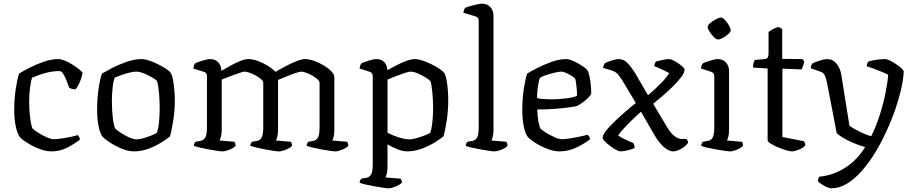

<svg xmlns="http://www.w3.org/2000/svg" viewBox="-20 -820 4963 1040"><path d="M260 0Q233 0 204.5 -9.5Q176 -19 151.5 -32.5Q127 -46 109.5 -58.5Q92 -71 87 -78Q73 -98 65 -137.5Q57 -177 57 -222Q57 -283 65 -336.5Q73 -390 83 -421Q103 -434 139 -452.5Q175 -471 216.5 -485.5Q258 -500 296 -500Q310 -500 331 -491.5Q352 -483 372.5 -470Q393 -457 408 -445Q423 -433 427 -426Q426 -414 420 -396Q414 -378 405.5 -361Q397 -344 389 -336Q379 -336 370 -338.5Q361 -341 355 -345Q349 -361 341 -382Q333 -403 323 -419Q313 -435 303 -435Q270 -435 240 -428Q210 -421 187.5 -412.5Q165 -404 154 -399Q148 -384 143 -348.5Q138 -313 138 -272Q138 -241 140.5 -210Q143 -179 147.5 -155Q152 -131 157 -123Q164 -116 185.5 -102Q207 -88 231.5 -77Q256 -66 272 -66Q288 -66 315 -70Q342 -74 367 -79.5Q392 -85 402 -88Q405 -85 408.5 -79Q412 -73 413 -64Q383 -40 343.5 -20Q304 0 260 0Z M707 0Q682 0 655 -9Q628 -18 603.5 -31.5Q579 -45 561 -58Q543 -71 536 -79Q521 -98 513.5 -138.5Q506 -179 506 -223Q506 -284 513.5 -336.5Q521 -389 532 -421Q552 -433 588.5 -452Q625 -471 667.5 -485.5Q710 -500 747 -500Q764 -500 788 -492Q812 -484 836 -472Q860 -460 879 -447.5Q898 -435 905 -425Q913 -412 917.5 -386Q922 -360 924.5 -331Q927 -302 927 -278Q927 -221 918.5 -167.5Q910 -114 901 -81Q884 -67 853.5 -48Q823 -29 784.5 -14.5Q746 0 707 0ZM721 -65Q735 -65 757.5 -71.5Q780 -78 800.5 -86.5Q821 -95 829 -100Q837 -119 841 -156.5Q845 -194 845 -229Q845 -261 843 -293Q841 -325 837.5 -349Q834 -373 830 -382Q825 -388 805 -400Q785 -412 760.5 -422Q736 -432 718 -432Q704 -432 681 -426.5Q658 -421 635.5 -413Q613 -405 602 -400Q594 -383 590 -345Q586 -307 586 -274Q586 -221 591.5 -177.5Q597 -134 605 -123Q611 -116 632 -102Q653 -88 678 -76.5Q703 -65 721 -65Z M1185 0Q1177 0 1156.5 -3Q1136 -6 1111 -10.5Q1086 -15 1063.5 -20.5Q1041 -26 1030 -30Q1030 -37 1033 -43Q1036 -49 1039 -52L1066 -57Q1081 -59 1091 -73.5Q1101 -88 1101 -132V-407Q1101 -415 1097.5 -421.5Q1094 -428 1084 -431L1027 -449Q1029 -460 1031 -466Q1033 -472 1037 -477Q1052 -484 1078 -492Q1104 -500 1118 -500Q1146 -500 1162.5 -482Q1179 -464 1179 -436Q1201 -449 1228 -464Q1255 -479 1281 -489.5Q1307 -500 1326 -500Q1348 -500 1376 -490Q1404 -480 1430 -464Q1456 -448 1472 -431Q1494 -444 1524.5 -460Q1555 -476 1584.5 -488Q1614 -500 1632 -500Q1654 -500 1681 -490.5Q1708 -481 1733 -466Q1758 -451 1774.5 -434Q1791 -417 1791 -402V-115Q1791 -93 1787 -78.5Q1783 -64 1780 -59L1861 -52Q1862 -49 1864.5 -43.5Q1867 -38 1867 -31Q1859 -20 1835 -10Q1811 0 1797 0Q1789 0 1768 -3Q1747 -6 1722 -10.5Q1697 -15 1674.5 -20.5Q1652 -26 1641 -30Q1641 -38 1644 -43.5Q1647 -49 1650 -52L1677 -57Q1692 -59 1701.5 -74Q1711 -89 1711 -132V-371Q1711 -381 1699 -391.5Q1687 -402 1670 -411.5Q1653 -421 1637 -426.5Q1621 -432 1612 -432Q1603 -432 1578 -423.5Q1553 -415 1527 -404Q1501 -393 1486 -387V-116Q1486 -94 1482 -79.5Q1478 -65 1475 -59L1556 -52Q1557 -49 1559.5 -43.5Q1562 -38 1562 -31Q1554 -20 1530 -10Q1506 0 1491 0Q1482 0 1462 -3Q1442 -6 1417 -10.5Q1392 -15 1370 -20.5Q1348 -26 1336 -30Q1336 -37 1339 -43Q1342 -49 1345 -52L1372 -57Q1388 -59 1397 -74.5Q1406 -90 1406 -132V-371Q1406 -381 1394 -391.5Q1382 -402 1364.5 -411.5Q1347 -421 1330.5 -426.5Q1314 -432 1305 -432Q1298 -432 1281.5 -426.5Q1265 -421 1244.5 -413.5Q1224 -406 1206.5 -399Q1189 -392 1181 -389V-116Q1181 -95 1177 -80.5Q1173 -66 1169 -59L1250 -52Q1252 -49 1254 -43.5Q1256 -38 1256 -31Q1251 -23 1237.5 -16Q1224 -9 1209.5 -4.5Q1195 0 1185 0Z M2086 200Q2077 200 2056.5 197Q2036 194 2010.5 189.5Q1985 185 1962.5 180Q1940 175 1928 170Q1928 163 1931 157Q1934 151 1937 148L1964 143Q1979 141 1989 127Q1999 113 1999 68V-407Q1999 -426 1983 -431L1928 -449Q1929 -460 1931.5 -466Q1934 -472 1937 -477Q1953 -484 1978.5 -492Q2004 -500 2019 -500Q2046 -500 2061.5 -483.5Q2077 -467 2078 -440Q2102 -453 2129 -467Q2156 -481 2182 -490.5Q2208 -500 2228 -500Q2245 -500 2268.5 -492Q2292 -484 2316 -472.5Q2340 -461 2359 -448Q2378 -435 2386 -426Q2394 -412 2399 -386Q2404 -360 2406 -330.5Q2408 -301 2408 -278Q2408 -222 2400 -168.5Q2392 -115 2382 -81Q2365 -67 2333 -47.5Q2301 -28 2262.5 -14Q2224 0 2186 0Q2161 0 2132 -12Q2103 -24 2079 -38V85Q2079 106 2075 120.5Q2071 135 2068 141L2150 148Q2152 151 2154.5 156.5Q2157 162 2157 169Q2148 180 2124 190Q2100 200 2086 200ZM2198 -65Q2211 -65 2235 -71.5Q2259 -78 2280.5 -86.5Q2302 -95 2310 -100Q2318 -120 2322 -158.5Q2326 -197 2326 -231Q2326 -279 2321.5 -323Q2317 -367 2311 -381Q2305 -388 2286 -400Q2267 -412 2244 -422Q2221 -432 2203 -432Q2194 -432 2171.5 -424.5Q2149 -417 2123.5 -407Q2098 -397 2079 -389V-101Q2105 -87 2139.5 -76Q2174 -65 2198 -65Z M2658 0Q2650 0 2629.5 -3Q2609 -6 2584 -10.5Q2559 -15 2536.5 -20Q2514 -25 2503 -30Q2503 -37 2506 -43Q2509 -49 2512 -52L2539 -57Q2555 -59 2564 -74.5Q2573 -90 2573 -132V-707Q2573 -715 2569.5 -721.5Q2566 -728 2556 -731L2490 -751Q2491 -760 2494 -767Q2497 -774 2499 -777Q2509 -782 2527 -787Q2545 -792 2563.5 -796Q2582 -800 2592 -800Q2619 -800 2636 -781.5Q2653 -763 2653 -736V-115Q2653 -94 2649 -79.5Q2645 -65 2642 -59L2723 -52Q2725 -49 2727 -43.5Q2729 -38 2729 -31Q2724 -23 2710.5 -16Q2697 -9 2682.5 -4.5Q2668 0 2658 0Z M3012 0Q2985 0 2956.5 -9.5Q2928 -19 2903 -32.5Q2878 -46 2861 -59Q2844 -72 2839 -78Q2824 -98 2816.5 -138Q2809 -178 2809 -222Q2809 -283 2817 -336.5Q2825 -390 2835 -421Q2854 -433 2890 -451.5Q2926 -470 2968 -485Q3010 -500 3047 -500Q3063 -500 3087 -489Q3111 -478 3132.5 -464Q3154 -450 3162 -439Q3168 -430 3173 -406.5Q3178 -383 3180.5 -356Q3183 -329 3182 -310Q3168 -289 3144 -271Q3120 -253 3106 -246Q3096 -243 3063.5 -238.5Q3031 -234 2985.5 -230.5Q2940 -227 2890 -227Q2891 -192 2896.5 -162Q2902 -132 2908 -123Q2915 -115 2937 -101.5Q2959 -88 2983.5 -77Q3008 -66 3024 -66Q3040 -66 3068.5 -70.5Q3097 -75 3124.5 -81Q3152 -87 3164 -90Q3167 -87 3171.5 -80Q3176 -73 3176 -66Q3145 -41 3101 -20.5Q3057 0 3012 0ZM2966 -282Q3005 -282 3046 -287Q3087 -292 3105 -301Q3106 -314 3104.5 -333Q3103 -352 3100.5 -369.5Q3098 -387 3095 -395Q3092 -399 3078 -408Q3064 -417 3047.5 -424.5Q3031 -432 3020 -432Q3009 -432 2985 -426.5Q2961 -421 2937.5 -413Q2914 -405 2905 -399Q2897 -380 2893 -347Q2889 -314 2889 -289Q2901 -285 2922.5 -283.5Q2944 -282 2966 -282Z M3342 0Q3332 0 3316 -9Q3300 -18 3283.5 -30.5Q3267 -43 3255.5 -55Q3244 -67 3244 -73Q3244 -87 3261 -109.5Q3278 -132 3305.5 -158.5Q3333 -185 3364 -212Q3395 -239 3424 -262L3353 -381Q3340 -402 3327 -417.5Q3314 -433 3286 -441L3247 -452Q3248 -460 3251 -467.5Q3254 -475 3257 -478Q3270 -485 3294.5 -492.5Q3319 -500 3330 -500Q3359 -500 3379.5 -478Q3400 -456 3418 -428L3490 -304Q3529 -337 3560 -369Q3591 -401 3605 -424Q3595 -430 3579 -437.5Q3563 -445 3547.5 -452Q3532 -459 3524 -462Q3526 -476 3532 -486Q3544 -490 3568 -495Q3592 -500 3604 -500Q3615 -500 3635 -489Q3655 -478 3671.5 -464Q3688 -450 3688 -443Q3688 -427 3671 -404Q3654 -381 3628 -355Q3602 -329 3572.5 -303.5Q3543 -278 3518 -258L3590 -137Q3611 -100 3632.5 -83.5Q3654 -67 3673 -67H3698Q3701 -64 3704 -59Q3707 -54 3707 -47Q3697 -30 3671.5 -15Q3646 0 3626 0Q3603 0 3575 -24.5Q3547 -49 3520 -97L3452 -215Q3427 -193 3401.5 -168Q3376 -143 3356 -121Q3336 -99 3328 -86Q3343 -76 3367.5 -64Q3392 -52 3410 -46Q3412 -41 3415 -34Q3418 -27 3418 -18Q3405 -12 3380.5 -6Q3356 0 3342 0Z M3935 0Q3927 0 3906 -3Q3885 -6 3859.5 -10.5Q3834 -15 3811.5 -20Q3789 -25 3778 -30Q3778 -36 3781 -42.5Q3784 -49 3787 -52L3814 -57Q3831 -59 3840 -74.5Q3849 -90 3849 -132V-407Q3849 -426 3832 -431L3777 -449Q3778 -459 3781 -466.5Q3784 -474 3787 -477Q3802 -484 3828 -492Q3854 -500 3868 -500Q3895 -500 3912 -481.5Q3929 -463 3929 -436V-115Q3929 -94 3925 -79.5Q3921 -65 3918 -59L3999 -52Q4005 -43 4005 -31Q3996 -20 3973 -10Q3950 0 3935 0ZM3869 -606Q3860 -606 3847 -619Q3834 -632 3823.5 -648Q3813 -664 3813 -674Q3813 -683 3827 -695Q3841 -707 3858.5 -716Q3876 -725 3885 -725Q3894 -725 3906.5 -712Q3919 -699 3928.5 -682.5Q3938 -666 3938 -656Q3938 -648 3925 -636Q3912 -624 3896 -615Q3880 -606 3869 -606Z M4270 0Q4258 0 4236.5 -6.5Q4215 -13 4192 -23Q4169 -33 4153.5 -43Q4138 -53 4138 -60V-449L4059 -454Q4059 -471 4062.5 -481.5Q4066 -492 4069 -495L4121 -500Q4134 -501 4138.5 -508.5Q4143 -516 4143 -534V-647Q4154 -655 4169.5 -663.5Q4185 -672 4199 -674L4217 -662V-501L4326 -500L4336 -488Q4334 -474 4329.5 -462Q4325 -450 4322 -444L4218 -448V-78L4335 -55Q4337 -52 4339.5 -46Q4342 -40 4342 -32Q4332 -19 4307.5 -9.5Q4283 0 4270 0Z M4483 200Q4473 200 4458.5 193.5Q4444 187 4430.5 178Q4417 169 4410 161Q4412 151 4413.5 146Q4415 141 4418 137Q4493 130 4558 88.5Q4623 47 4666 -23Q4632 -33 4599.5 -47Q4567 -61 4543.5 -75.5Q4520 -90 4512 -100L4459 -375Q4455 -393 4448.5 -409.5Q4442 -426 4424 -432L4372 -450Q4372 -460 4375 -467Q4378 -474 4380 -476Q4395 -484 4421 -492Q4447 -500 4459 -500Q4491 -500 4511 -475.5Q4531 -451 4537 -415L4581 -140Q4588 -133 4607.5 -122Q4627 -111 4652 -99.5Q4677 -88 4699 -82Q4726 -136 4745.5 -197.5Q4765 -259 4776.5 -316.5Q4788 -374 4791 -415Q4778 -422 4756 -431Q4734 -440 4711.5 -448.5Q4689 -457 4674 -461Q4676 -477 4683 -486Q4698 -492 4725.5 -496Q4753 -500 4774 -500Q4784 -500 4800.5 -492Q4817 -484 4834 -472.5Q4851 -461 4863 -450Q4875 -439 4875 -433Q4874 -396 4862.5 -343.5Q4851 -291 4830.5 -230.5Q4810 -170 4781 -108Q4753 -46 4719 9Q4685 64 4647 107Q4609 150 4567.5 175Q4526 200 4483 200Z"/></svg>

Font: Texturina Light
Style: Regular
Weight: 300
Designer: Guillermo Torres Carreño
Foundry: Omnibus-Type
Version: Version 1.002; ttfautohint (v1.8.3)